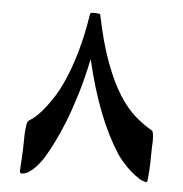

<svg xmlns="http://www.w3.org/2000/svg" viewBox="-45 -531 626 655"><g transform="rotate(5 267.5 -203.5)"><path d="M488.8 -64.5Q488.8 -61 488 -51.8Q487.3 -42.5 487.3 -20.5Q487.3 -13.2 487.1 2.2Q486.8 17.6 485.8 33.2Q484.9 48.8 483.4 60.8Q481.9 72.8 481 72.8Q468.3 72.8 452.4 62.5Q436.5 52.2 421.4 38.3Q406.2 24.4 393.3 9.3Q380.4 -5.9 374.5 -15.6Q356.4 -43.9 340.1 -76.2Q323.7 -108.4 308.6 -146.7Q293.5 -185.1 279.8 -229.7Q266.1 -274.4 253.4 -328.6Q238.8 -258.8 221.9 -204.1Q205.1 -149.4 188.5 -107.9Q171.9 -66.4 157.2 -37.4Q142.6 -8.3 131.3 10.7Q127.4 18.1 119.4 29.5Q111.3 41 100.8 52.5Q90.3 64 77.6 72.3Q64.9 80.6 52.2 80.6Q46.4 80.6 46.4 71.8Q46.4 66.4 47.1 54.7Q47.9 43 48.8 28.6Q49.8 14.2 50.3 -1Q50.8 -16.1 50.8 -28.3Q50.8 -54.2 52.2 -68.6Q53.7 -83 55.4 -90.6Q57.1 -98.1 60.5 -100.6Q64 -103 67.9 -105.5Q69.3 -106 79.1 -113.5Q88.9 -121.1 104 -138.2Q119.1 -155.3 137.9 -183.1Q156.7 -210.9 175 -252.4Q193.4 -293.9 209.7 -350.3Q226.1 -406.7 237.8 -481.4Q237.8 -484.9 242.9 -485.8Q248 -486.8 253.9 -486.8Q259.3 -486.8 265.9 -485.8Q272.5 -484.9 272.5 -482.9Q292 -387.7 316.2 -322.8Q340.3 -257.8 367.4 -214.8Q394.5 -171.9 423.6 -146.5Q452.6 -121.1 481.4 -105Q485.4 -103 487.1 -93.8Q488.8 -84.5 488.8 -64.5Z"/></g></svg>

Font: Accordance
Style: Bold
Weight: 700
Version: Version 1.2 (build January 31, 2020) Miklal Software Solutio